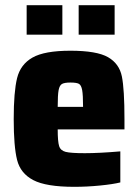

<svg xmlns="http://www.w3.org/2000/svg" viewBox="-20 -714 536 742"><path d="M461 -214H203Q203 -167 208.5 -149.5Q214 -132 234 -127Q254 -122 308 -122Q363 -122 445 -129V-9Q417 -2 366.5 3Q316 8 267 8Q158 8 108.5 -18Q59 -44 46 -96Q33 -148 33 -254Q33 -359 46 -412Q59 -465 105.5 -491.5Q152 -518 252 -518Q354 -518 397.5 -493Q441 -468 451 -418.5Q461 -369 461 -254ZM203 -301H301Q301 -347 297.5 -366Q294 -385 285 -390Q276 -395 252 -395Q229 -395 219.5 -389.5Q210 -384 206.5 -365.5Q203 -347 203 -301ZM83 -580V-694H221V-580ZM284 -580V-694H423V-580Z"/></svg>

Font: Saira Semi Condensed ExtraBold
Style: Regular
Weight: 800
Width: 4
Designer: Hector Gatti with collaboration of the Omnibus-Type team
Foundry: Omnibus-Type
Version: Version 1.001; ttfautohint (v1.8)